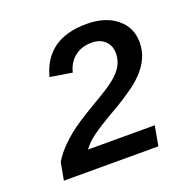

<svg xmlns="http://www.w3.org/2000/svg" viewBox="-83 -770 526 548"><g transform="rotate(-20 180.0 -496.0)"><path d="M21.5 -296.4 31.2 -349.6Q44.9 -372.1 64.9 -392.1Q77.1 -404.3 91.1 -415.8Q105 -427.2 125 -440.4Q145 -453.6 174.8 -471.2Q227.5 -501.5 245.6 -516.6Q266.1 -532.7 275.9 -550Q285.6 -567.4 285.6 -588.4Q285.6 -609.9 271 -624.8Q256.3 -639.6 229.5 -639.6Q199.2 -639.6 178.5 -623Q157.7 -606.4 150.9 -577.6L84 -588.4Q98.1 -641.6 135.7 -668.2Q173.3 -694.8 234.4 -694.8Q291.5 -694.8 325.7 -667Q359.9 -639.2 359.9 -594.2Q359.9 -568.8 350.1 -546.9Q341.3 -527.8 326.9 -511.5Q312.5 -495.1 293.9 -481Q281.2 -471.7 261.2 -458.5Q241.2 -445.3 213.4 -429.7Q174.3 -407.2 151.6 -390.6Q128.9 -374 116.7 -356.4H319.3L308.6 -296.4Z"/></g></svg>

Font: Arimo Medium
Style: Italic
Weight: 500
Italic angle: -12°
Designer: Steve Matteson
Foundry: Monotype Imaging Inc.
Version: Version 1.33